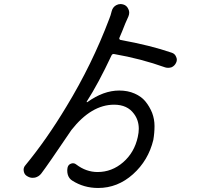

<svg xmlns="http://www.w3.org/2000/svg" viewBox="-20 -849 1040 941"><path d="M821.3 -590.8Q836.9 -585.9 842.8 -571.3Q846.7 -563.5 846.7 -556.2Q846.7 -548.8 842.8 -541Q835.9 -526.4 821.3 -519.5Q812.5 -516.6 804.7 -516.6Q796.9 -516.6 790 -518.6Q669.9 -561.5 540 -584Q530.3 -585.9 526.4 -577.1Q461.9 -439.5 405.3 -351.6Q404.3 -349.6 405.3 -348.6Q406.2 -347.7 408.2 -348.6Q487.3 -405.3 564.5 -405.3Q606.4 -405.3 639.6 -390.6Q672.9 -376 692.9 -351.6Q712.9 -327.1 725.6 -295.9Q737.3 -264.6 737.3 -231.4Q737.3 -197.3 731.4 -163.1Q707 -62.5 631.8 4.9Q556.6 72.3 460.9 72.3Q390.6 72.3 334 36.1Q318.4 26.4 312.5 7.8Q309.6 -2 309.6 -12.7Q309.6 -20.5 311.5 -29.3Q315.4 -43 329.1 -47.4Q342.8 -51.8 353.5 -43Q402.3 -5.9 458 -5.9Q528.3 -5.9 583.5 -53.7Q638.7 -101.6 655.3 -177.7Q660.2 -199.2 660.2 -217.8Q660.2 -259.8 636.7 -291Q604.5 -335.9 539.1 -335.9Q427.7 -335.9 330.1 -211.9Q211.9 -37.1 182.6 1Q170.9 16.6 151.4 21.5Q145.5 22.5 139.6 22.5Q127 22.5 115.2 15.6Q99.6 7.8 96.7 -8.8Q95.7 -12.7 95.7 -16.6Q95.7 -29.3 104.5 -39.1Q209 -166 305.7 -327.1Q431.6 -534.2 515.6 -756.8Q522.5 -773.4 527.3 -793.9Q532.2 -813.5 548.8 -823.2Q559.6 -829.1 570.3 -829.1Q577.1 -829.1 584 -827.1Q601.6 -822.3 609.4 -803.7Q613.3 -795.9 613.3 -787.1Q613.3 -778.3 609.4 -768.6Q600.6 -749 593.8 -733.4Q577.1 -690.4 565.4 -664.1Q563.5 -660.2 565.4 -657.2Q567.4 -654.3 570.3 -653.3Q715.8 -627 821.3 -590.8Z"/></svg>

Font: Gen Jyuu GothicX Regular
Style: Regular
Weight: 400
Designer: [Source Han Sans]
Ryoko NISHIZUKA  (kana & ideographs); Paul D. Hunt (Latin, Greek & Cyrillic); Wenlong ZHANG  (bopomofo
Version: Version 1.002.20150607